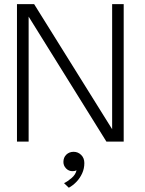

<svg xmlns="http://www.w3.org/2000/svg" viewBox="-20 -680 698 922"><path d="M114.5 -605 117.5 -604.5V0H61.5V-660H144L521 -55.5L518.5 -55V-660H574V0H491ZM310.5 221.5 287.5 199.5Q304.5 191.5 323.8 175Q343 158.5 347.5 138Q339 142 328 142Q310 142 297.2 128.8Q284.5 115.5 284.5 98Q284.5 76 298.5 62.5Q312.5 49 333.5 49Q354.5 49 369.8 64Q385 79 385 103Q385 129.5 374.5 152.5Q364 175.5 347.2 193Q330.5 210.5 310.5 221.5Z"/></svg>

Font: League Spartan Thin Light
Style: Regular
Weight: 300
Version: Version 2.002